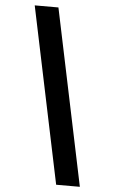

<svg xmlns="http://www.w3.org/2000/svg" viewBox="-63 -865 626 1049"><g transform="rotate(5 250.0 -340.0)"><path d="M286 143 84 -823H214L416 143Z"/></g></svg>

Font: Iosevka Slab Extrabold
Style: Italic
Weight: 800
Italic angle: -9°
Monospace: yes
Designer: Belleve Invis
Foundry: Belleve Invis
Version: Version 11.1.0; ttfautohint (v1.8.3)